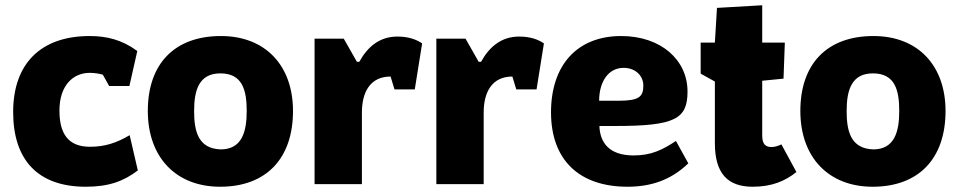

<svg xmlns="http://www.w3.org/2000/svg" viewBox="-20 -700 3643 730"><path d="M306 10C392 10 449 -10 504 -52L473 -186C422 -156 378 -142 322 -142C239 -142 206 -192 206 -280C206 -374 257 -423 321 -423C339 -423 358 -420 371 -416L395 -373H472L502 -506C444 -549 385 -563 321 -563C135 -563 30 -458 30 -274C30 -91 125 10 306 10Z M817 10C992 10 1094 -97 1094 -278C1094 -451 989 -563 820 -563C644 -563 542 -458 542 -278C542 -102 649 10 817 10ZM819 -132C734 -135 718 -200 718 -278C718 -358 737 -421 818 -421C902 -421 918 -357 918 -278C918 -199 900 -132 819 -132Z M1176 -553V0H1356V-272C1356 -349 1387 -409 1465 -409L1480 -360H1557L1585 -535C1563 -550 1533 -561 1491 -561C1424 -561 1378 -523 1346 -465H1337L1287 -553Z M1639 -553V0H1819V-272C1819 -349 1850 -409 1928 -409L1943 -360H2020L2048 -535C2026 -550 1996 -561 1954 -561C1887 -561 1841 -523 1809 -465H1800L1750 -553Z M2366 10C2454 10 2531 -15 2597 -79L2550 -164C2498 -130 2456 -109 2389 -109C2295 -109 2261 -159 2259 -221H2321C2547 -221 2594 -248 2594 -352C2594 -472 2493 -563 2342 -563C2173 -563 2075 -451 2075 -273C2075 -92 2182 10 2366 10ZM2258 -317C2258 -388 2292 -442 2351 -442C2397 -442 2426 -411 2426 -375C2426 -333 2411 -317 2333 -317Z M2842 10C2913 10 2965 -11 3008 -46L2951 -151C2936 -144 2924 -141 2914 -141C2893 -141 2878 -149 2878 -185V-393L2959 -401L2964 -538H2878V-680L2706 -670L2698 -538H2644V-420L2698 -390V-156C2698 -40 2747 10 2842 10Z M3298 10C3473 10 3575 -97 3575 -278C3575 -451 3470 -563 3301 -563C3125 -563 3023 -458 3023 -278C3023 -102 3130 10 3298 10ZM3300 -132C3215 -135 3199 -200 3199 -278C3199 -358 3218 -421 3299 -421C3383 -421 3399 -357 3399 -278C3399 -199 3381 -132 3300 -132Z"/></svg>

Font: Frost ExtraBold
Style: Regular
Weight: 800
Designer: Lee Frost
Foundry: Lee Frost for Ice Communication Norge AS
Version: Version 2.011;hotconv 1.0.107;makeotfexe 2.5.65593